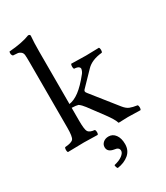

<svg xmlns="http://www.w3.org/2000/svg" viewBox="-224 -791 960 1111"><g transform="rotate(-30 256.0 -236.0)"><path d="M266.1 41Q293.9 41 311 64.5Q328.1 87.9 328.1 127Q328.1 168.9 298.6 194.1Q269 219.2 222.2 226.1Q214.4 218.3 213.9 202.1Q249 194.3 269 179.2Q289.1 164.1 289.1 148.9Q289.1 126 257.8 123Q215.8 116.2 215.8 84Q215.8 65.9 230 53.5Q244.1 41 266.1 41ZM85.9 -122.1V-559.1Q85.9 -591.3 84.5 -607.2Q83 -623 72 -630.6Q61 -638.2 54.9 -638.7Q48.8 -639.2 22 -641.1Q10.7 -652.3 16.1 -670.9Q105 -677.7 155.8 -698.2Q168.9 -698.2 168.9 -688Q165 -647.9 165 -583V-234.4Q197.3 -238.8 232.9 -265.1Q269 -292 313 -347.2Q317.9 -353 321 -359.6Q324.2 -366.2 326.2 -375Q328.1 -383.8 319.1 -390.4Q310.1 -397 290 -397.9Q286.1 -401.9 286.1 -413.8Q286.1 -425.8 290 -431.2Q364.3 -429.2 388.2 -429.2Q401.4 -429.2 475.1 -431.2Q480 -426.3 480 -414.1Q480 -401.9 475.1 -397.9Q405.3 -391.1 370.1 -354L282.2 -263.2Q278.3 -259.3 277.8 -252.9Q277.8 -248 285.2 -238.8L417 -73.2Q435.1 -50.3 453.6 -42.7Q472.2 -35.2 502.9 -30.8Q507.8 -25.9 507.8 -13.9Q507.8 -2 502.9 2Q442.9 0 420.9 0Q398.9 0 358.9 2Q356 2 355 -2.9Q349.1 -23.9 313 -73.2L240.2 -170.9Q224.1 -192.4 208 -203.6Q194.8 -208 165 -209V-122.1Q165 -63 174.6 -48.6Q184.1 -34.2 216.8 -30.8Q221.7 -25.9 221.9 -13.9Q222.2 -2 216.8 2Q130.9 0 126 0Q103 0 19 2Q14.2 -2 14.2 -13.9Q14.2 -25.9 19 -30.8Q63 -33.7 74.5 -47.9Q85.9 -62 85.9 -122.1Z"/></g></svg>

Font: Linux Libertine Capitals
Style: Small Caps
Weight: 400
Designer: Philipp H. Poll
Foundry: Philipp H. Poll
Version: Version 5.1.3